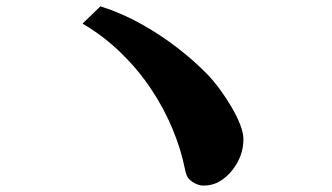

<svg xmlns="http://www.w3.org/2000/svg" viewBox="-20 -680 1040 602"><path d="M294.9 -660.2Q362.3 -638.7 423.3 -604.5Q484.4 -570.3 536.6 -529.8Q588.9 -489.3 628.9 -448.2Q649.4 -427.2 669.4 -399.9Q689.5 -372.6 706.3 -343.8Q723.1 -314.9 733.2 -288.8Q743.2 -262.7 743.2 -244.1Q743.2 -215.8 734.1 -191.7Q725.1 -167.5 708 -146Q690.9 -124.5 668.7 -111.3Q646.5 -98.1 618.2 -98.1Q606.9 -98.1 595 -103.3Q583 -108.4 573.2 -118.2Q564.5 -126 560.1 -148.9Q547.4 -212.4 520.5 -276.9Q493.7 -341.3 453.1 -401.9Q412.6 -462.4 358.9 -514.6Q305.2 -566.9 238.8 -606Z"/></svg>

Font: BIZ UDMincho
Style: Bold
Weight: 700
Monospace: yes
Designer: TypeBank Co., Ltd.
Foundry: Morisawa Inc.
Version: Version 1.06